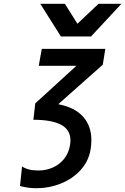

<svg xmlns="http://www.w3.org/2000/svg" viewBox="-20 -984 664 1018"><path d="M201.5 -725H538.5L525 -641L289 -431.5Q377 -414.5 420.8 -365Q464.5 -315.5 464.5 -241Q464.5 -216.5 460 -189.5Q449 -127.5 406.2 -81.2Q363.5 -35 302 -10.5Q240.5 14 173.5 14Q128 14 86 2L97 -101.5Q127.5 -80 184 -80Q224.5 -80 260 -95.8Q295.5 -111.5 319.5 -141.2Q343.5 -171 351 -212.5Q353.5 -228.5 353.5 -239.5Q353.5 -296 303.8 -322.5Q254 -349 157 -349L167 -436L385 -635H185.5ZM193.5 -964H324L390.5 -858L502.5 -964H624L462.5 -790.5H303Z"/></svg>

Font: JuliaMono
Style: Bold Italic
Weight: 700
Italic angle: -9°
Monospace: yes
Designer: cormullion
Foundry: corm
Version: Version 0.057; ttfautohint (v1.8.4)